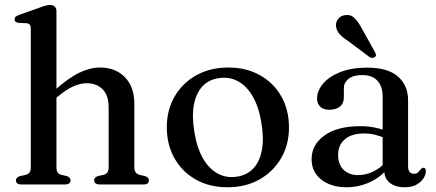

<svg xmlns="http://www.w3.org/2000/svg" viewBox="-20 -758 1793 789"><path d="M197.5 -344 178 -364 200 -383Q260 -437 305 -458.8Q350 -480.5 391 -480.5Q454.5 -480.5 493.2 -440.8Q532 -401 532 -332.5V-71.5Q532 -57 537.8 -49.5Q543.5 -42 554 -39.5L575 -34.5Q583.5 -32 587.8 -27.5Q592 -23 592 -16.5Q592 -9 586.8 -4.5Q581.5 0 569.5 0H390Q367 0 367 -17.5Q367 -29 382.5 -34.5L405.5 -39.5Q416.5 -42.5 421.5 -49.8Q426.5 -57 426.5 -71.5V-316.5Q426.5 -366.5 401.5 -391.2Q376.5 -416 336 -416Q310.5 -416 281.5 -403.2Q252.5 -390.5 219.5 -362.5ZM212 -711.5V-69.5Q212 -56 217 -49.2Q222 -42.5 232 -39.5L254 -34.5Q270 -29 270 -17.5Q270 0 246.5 0H68Q56.5 0 51 -4.5Q45.5 -9 45.5 -16.5Q45.5 -23 49.8 -27.5Q54 -32 62.5 -34.5L86 -39.5Q96 -42.5 101.2 -49Q106.5 -55.5 106.5 -69.5V-640Q106.5 -651.5 102.5 -656.5Q98.5 -661.5 90 -662.5L56 -664Q47.5 -665.5 43.8 -669Q40 -672.5 40 -678.5Q40 -685 44.2 -689.2Q48.5 -693.5 60 -697.5L142.5 -726.5Q158 -732.5 168 -735Q178 -737.5 186 -737.5Q199 -737.5 205.5 -730.5Q212 -723.5 212 -711.5Z M918 -480.5Q992 -480.5 1048.2 -449Q1104.5 -417.5 1136 -362Q1167.5 -306.5 1167.5 -233.5Q1167.5 -163.5 1135.2 -108Q1103 -52.5 1046.2 -20.5Q989.5 11.5 914.5 11.5Q841 11.5 785 -20Q729 -51.5 697.2 -107.2Q665.5 -163 665.5 -235Q665.5 -306.5 697.8 -361.8Q730 -417 786.8 -448.8Q843.5 -480.5 918 -480.5ZM953.5 -32Q995 -38 1021.2 -66Q1047.5 -94 1056.2 -141.8Q1065 -189.5 1054 -254Q1043.5 -319 1018.5 -362Q993.5 -405 957.8 -424.2Q922 -443.5 879.5 -437Q837.5 -431 811.5 -402.8Q785.5 -374.5 776.8 -327Q768 -279.5 779 -214.5Q789.5 -149.5 814.5 -106.5Q839.5 -63.5 875.2 -44.5Q911 -25.5 953.5 -32Z M1558.5 -62V-72L1552.5 -75V-360Q1552.5 -403.5 1530.8 -426.5Q1509 -449.5 1469 -449.5Q1431 -449.5 1412 -433.8Q1393 -418 1393 -396.5V-357Q1393 -333 1377 -320Q1361 -307 1333 -307Q1308.5 -307 1295.8 -319.5Q1283 -332 1283 -353.5Q1283 -384.5 1307 -413.5Q1331 -442.5 1377 -461.2Q1423 -480 1488.5 -480Q1574 -480 1615.5 -443.5Q1657 -407 1657 -345.5V-75Q1657 -59 1663.2 -51.5Q1669.5 -44 1680.5 -44Q1693 -44 1698.2 -49.8Q1703.5 -55.5 1707.5 -60.5Q1710 -64 1712.8 -66.2Q1715.5 -68.5 1719.5 -68.5Q1725 -68.5 1727.5 -64.8Q1730 -61 1730 -54.5Q1730 -40 1720 -24.8Q1710 -9.5 1691 1Q1672 11.5 1643.5 11.5Q1604 11.5 1581.2 -7.2Q1558.5 -26 1558.5 -62ZM1260.5 -104Q1260.5 -163.5 1313.5 -201.5Q1366.5 -239.5 1461 -239.5Q1495 -239.5 1523.2 -233.2Q1551.5 -227 1573.5 -217L1565.5 -189.5Q1545 -198 1523 -203.8Q1501 -209.5 1475.5 -209.5Q1425.5 -209.5 1397.5 -186Q1369.5 -162.5 1369.5 -121Q1369.5 -81 1392.5 -59.8Q1415.5 -38.5 1451 -38.5Q1484.5 -38.5 1515.5 -53.8Q1546.5 -69 1568.5 -97L1579 -73.5Q1549.5 -33 1502.8 -10.8Q1456 11.5 1404 11.5Q1340.5 11.5 1300.5 -19.8Q1260.5 -51 1260.5 -104ZM1467.5 -640 1520.5 -544.5Q1523.5 -539 1524.8 -533.5Q1526 -528 1521 -524Q1517 -520 1510.8 -520.2Q1504.5 -520.5 1498.5 -523.5L1410 -590Q1388.5 -603.5 1376 -617.2Q1363.5 -631 1361 -649Q1358.5 -665 1368.8 -679.2Q1379 -693.5 1399 -696Q1422 -699 1437.5 -683.2Q1453 -667.5 1467.5 -640Z"/></svg>

Font: Fraunces 10pt
Style: Regular
Weight: 400
Version: Version 1.000;[b76b70a41]